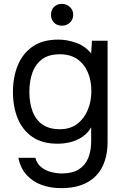

<svg xmlns="http://www.w3.org/2000/svg" viewBox="-20 -738 644 994"><path d="M296 236Q242 236 196 219.5Q150 203 118 168Q86 133 75 79H163Q171 109 193 127Q215 145 244 152.5Q273 160 301 160Q355 160 388.5 138.5Q422 117 437 79.5Q452 42 452 -6V-79Q435 -49 407 -30Q379 -11 346 -2.5Q313 6 278 6Q198 6 147 -29.5Q96 -65 71.5 -125.5Q47 -186 47 -262Q47 -338 72 -399.5Q97 -461 149 -497Q201 -533 282 -533Q328 -533 375 -516Q422 -499 452 -461L456 -527H537V-4Q537 70 510.5 124Q484 178 430.5 207Q377 236 296 236ZM290 -69Q343 -69 379 -96Q415 -123 434 -168Q453 -213 453 -266Q453 -321 434.5 -364Q416 -407 380 -432Q344 -457 289 -457Q232 -457 197.5 -431Q163 -405 147.5 -361Q132 -317 132 -263Q132 -207 148 -163Q164 -119 199 -94Q234 -69 290 -69ZM301 -605Q275 -605 259.5 -621Q244 -637 244 -662Q244 -687 260 -702.5Q276 -718 301 -718Q324 -718 341.5 -702Q359 -686 359 -662Q359 -637 342 -621Q325 -605 301 -605Z"/></svg>

Font: Onest
Style: Regular
Weight: 400
Designer: Dmitri Voloshin, Andrey Kudryavtsev
Foundry: Dmitri Voloshin, Andrey Kudryavtsev
Version: Version 1.000;gftools[0.9.33]